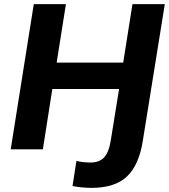

<svg xmlns="http://www.w3.org/2000/svg" viewBox="-20 -725 820 932"><path d="M424 187Q407 187 382 185Q357 183 332 178L351 56Q370 61 388 62.5Q406 64 418 64Q463 64 486 38.5Q509 13 518 -45L558 -293H234L188 0H32L144 -705H300L255 -421H578L623 -705H780L674 -46Q656 74 597.5 130.5Q539 187 424 187Z"/></svg>

Font: Mulish ExtraBold
Style: Italic
Weight: 800
Italic angle: -9°
Designer: Vernon Adams
Foundry: Vernon Adams
Version: Version 3.603; ttfautohint (v1.8.3)